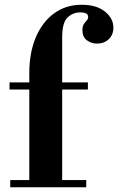

<svg xmlns="http://www.w3.org/2000/svg" viewBox="-20 -786 496 806"><path d="M103 0V-479Q103 -564 130 -628.5Q157 -693 206.5 -729.5Q256 -766 323 -766Q385 -766 420.5 -737.5Q456 -709 456 -670Q456 -640 436.5 -621.5Q417 -603 387 -603Q363 -603 344.5 -617Q326 -631 326 -659Q326 -676 332 -685Q338 -694 344 -700Q350 -706 350 -715Q350 -734 317 -734Q286 -734 263.5 -712.5Q241 -691 241 -629V0ZM23 0V-30H342V0ZM20 -410V-440H349V-410Z"/></svg>

Font: Libre Bodoni
Style: Bold
Weight: 700
Designer: Pablo Impallari, Rodrigo Fuenzalida
Foundry: Impallari Type
Version: Version 2.005;gftools[0.9.23]